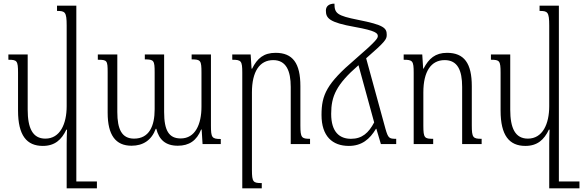

<svg xmlns="http://www.w3.org/2000/svg" viewBox="-20 -791 3201 1054"><path d="M215 10C281 10 318 -24 344 -79H348C347 -54 346 -29 346 -4V243H512V205H399V-760H293V-731C337 -731 346 -726 346 -651V-208C346 -111 310 -30 229 -30C159 -30 132 -88 132 -189V-492H26V-463C73 -463 79 -458 79 -392V-184C79 -47 127 10 215 10Z M1032 -492V-465C1082 -465 1086 -459 1086 -392V-205C1086 -109 1052 -31 972 -31C907 -31 881 -75 881 -176V-492H775V-465C825 -465 829 -459 829 -393V-191C829 -99 799 -30 716 -30C649 -30 624 -81 624 -176V-492H517V-463C568 -463 571 -459 571 -394V-172C571 -49 615 9 702 9C765 9 812 -21 835 -84H838C853 -24 889 9 956 9C1018 9 1060 -19 1084 -80H1087L1092 0H1192V-28C1143 -28 1138 -36 1138 -102V-492Z M1682 -29C1636 -29 1629 -35 1629 -102V-318C1629 -444 1587 -501 1493 -501C1428 -501 1392 -471 1364 -414H1361L1356 -492H1255V-463C1304 -463 1310 -457 1310 -392V243H1417V214C1370 214 1363 209 1363 142V-284C1363 -398 1405 -461 1480 -461C1551 -461 1576 -402 1576 -314V0H1682Z M1895 10C1966 10 2010 -27 2044 -84H2046L2071 0H2155V-29C2116 -29 2111 -32 2096 -84L1990 -471C2097 -564 2103 -576 2103 -600C2103 -637 2088 -654 1946 -682C1831 -705 1816 -717 1816 -771C1785 -771 1769 -756 1769 -733C1769 -691 1787 -668 1928 -643C2045 -622 2054 -608 2054 -593C2054 -581 2047 -567 1929 -465C1773 -332 1745 -270 1745 -160C1745 -43 1805 10 1895 10ZM1798 -166C1798 -263 1826 -327 1948 -433L2034 -119C2004 -62 1968 -29 1907 -29C1845 -29 1798 -65 1798 -166Z M2624 -29C2577 -29 2570 -35 2570 -102V-318C2570 -444 2528 -501 2434 -501C2370 -501 2334 -470 2305 -414H2303L2298 -492H2196V-463C2245 -463 2251 -457 2251 -392V0H2358V-29C2311 -29 2304 -33 2304 -101V-284C2304 -398 2346 -461 2421 -461C2492 -461 2517 -405 2517 -314V0H2624Z M2864 10C2930 10 2967 -24 2993 -79H2997C2996 -54 2995 -29 2995 -4V243H3161V205H3048V-760H2942V-731C2986 -731 2995 -726 2995 -651V-208C2995 -111 2959 -30 2878 -30C2808 -30 2781 -88 2781 -189V-492H2675V-463C2722 -463 2728 -458 2728 -392V-184C2728 -47 2776 10 2864 10Z"/></svg>

Font: Noto Serif Armenian Condensed Light
Style: Regular
Weight: 300
Width: 3
Designer: Monotype Design Team
Foundry: Monotype Imaging Inc.
Version: Version 2.008